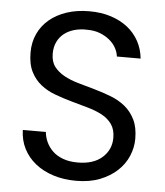

<svg xmlns="http://www.w3.org/2000/svg" viewBox="-52 -752 690 805"><g transform="rotate(5 293.5 -349.5)"><path d="M530 -190Q530 -153 515 -117.5Q500 -82 470.5 -54.5Q441 -27 398 -10Q355 7 298 7Q245 7 201.5 -7Q158 -21 126 -46.5Q94 -72 76 -107.5Q58 -143 57 -186H154Q156 -164 165.5 -143.5Q175 -123 192 -106.5Q209 -90 235.5 -80Q262 -70 298 -70Q364 -70 401 -103Q438 -136 438 -186Q438 -221 422 -243.5Q406 -266 379.5 -280Q353 -294 319 -303.5Q285 -313 249.5 -323Q214 -333 180 -345.5Q146 -358 119.5 -379Q93 -400 77 -432Q61 -464 61 -513Q61 -556 77.5 -591.5Q94 -627 124.5 -652.5Q155 -678 197.5 -692Q240 -706 292 -706Q342 -706 382.5 -693Q423 -680 453 -656.5Q483 -633 501 -600Q519 -567 523 -527H423Q421 -545 411.5 -562.5Q402 -580 385 -594.5Q368 -609 344 -618.5Q320 -628 288 -628Q260 -629 235.5 -622Q211 -615 193 -601Q175 -587 164.5 -565.5Q154 -544 154 -516Q154 -482 170 -461Q186 -440 212.5 -425.5Q239 -411 273 -401.5Q307 -392 342 -382Q377 -372 411 -359Q445 -346 471.5 -324.5Q498 -303 514 -270.5Q530 -238 530 -190Z"/></g></svg>

Font: Poppins
Style: Regular
Weight: 400
Designer: Ninad Kale (Devanagari), Jonny Pinhorn (Latin)
Foundry: Indian Type Foundry
Version: Version 3.002 2017